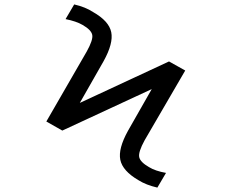

<svg xmlns="http://www.w3.org/2000/svg" viewBox="-20 -769 1040 868"><path d="M730.5 12.7 691.4 79.1Q640.6 67.4 606.4 45.9Q534.2 3.9 523.9 -46.4Q513.7 -96.7 558.6 -177.7L666 -366.2L261.7 -178.7L189.5 -219.7L372.1 -536.1Q401.4 -588.9 397 -611.3Q392.6 -633.8 353.5 -656.2Q325.2 -672.9 276.4 -682.6L315.4 -749Q366.2 -737.3 400.4 -714.8Q472.7 -673.8 482.9 -623.5Q493.2 -573.2 448.2 -492.2L340.8 -303.7L744.1 -491.2L817.4 -450.2L633.8 -134.8Q604.5 -81.1 609.4 -58.6Q614.3 -36.1 653.3 -13.7Q681.6 3.9 730.5 12.7Z"/></svg>

Font: GenEi Gothic M Regular
Style: Regular
Weight: 400
Designer: o_tamon (Modified); [Source Han Sans]
Ryoko NISHIZUKA  (kana & ideographs); Paul D. Hunt (Latin, Greek & Cyrillic); Wenl
Version: Version 1.1a;Original Version 1.004